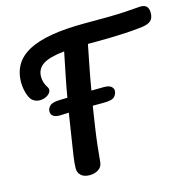

<svg xmlns="http://www.w3.org/2000/svg" viewBox="-121 -977 1101 1103"><g transform="rotate(-15 429.0 -425.5)"><path d="M279 5Q245 5 227.5 -11.5Q210 -28 210 -53Q210 -79 216.5 -126Q223 -173 233 -232.5Q243 -292 252 -355Q253 -364 255 -373Q225 -372 205 -371Q180 -370 164.5 -379Q149 -388 149 -407Q149 -428 166 -442.5Q183 -457 232 -457Q240 -457 269 -458Q281 -529 294 -591.5Q307 -654 320 -720Q231 -711 192.5 -685.5Q154 -660 154 -613Q154 -579 174 -548Q185 -532 177 -517Q169 -502 150 -493Q131 -484 109 -485Q87 -486 69 -501Q55 -513 45 -545.5Q35 -578 35 -611Q35 -732 142 -788.5Q249 -845 475 -845Q551 -845 607.5 -845.5Q664 -846 710 -848.5Q756 -851 801 -855Q858 -861 858 -806Q858 -775 841.5 -759.5Q825 -744 784 -739Q730 -733 683.5 -730.5Q637 -728 586 -727Q535 -726 465 -726H463Q450 -659 437.5 -596.5Q425 -534 413 -462Q437 -462 456 -462.5Q475 -463 485 -463Q519 -463 531 -451.5Q543 -440 543 -429Q543 -408 528.5 -392Q514 -376 461 -376Q433 -376 398 -376Q397 -366 395 -357Q388 -312 379.5 -255.5Q371 -199 365 -145.5Q359 -92 356 -55Q354 -24 331 -9.5Q308 5 279 5Z"/></g></svg>

Font: Pacifico
Style: Regular
Weight: 400
Designer: Vernon Adams
Foundry: Vernon Adams
Version: Version 3.010; ttfautohint (v1.8.4.7-5d5b)